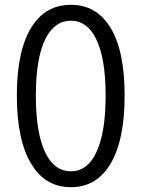

<svg xmlns="http://www.w3.org/2000/svg" viewBox="-20 -765 589 798"><path d="M111 -82Q50 -181 50 -368Q50 -555 111 -652Q169 -745 274.5 -745Q380 -745 438 -652Q498 -555 498 -368Q498 -181 438 -82Q380 13 274.5 13Q169 13 111 -82ZM379 -129Q419 -211 419 -367.5Q419 -524 379 -604Q342 -679 274.5 -679Q207 -679 169 -604Q129 -524 129 -367.5Q129 -211 169 -129Q207 -53 274.5 -53Q342 -53 379 -129Z"/></svg>

Font: Resource Han Rounded KR Normal
Style: Regular
Weight: 350
Designer: Cyano Hao (round all glyphs); Ryoko NISHIZUKA 西塚涼子 (kana, bopomofo & ideographs); Paul D. Hunt (Latin, Greek & Cyrillic)
Foundry: Cyano Hao
Version: 0.990